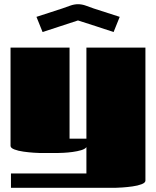

<svg xmlns="http://www.w3.org/2000/svg" viewBox="-20 -726 740 911"><path d="M30 -500H310V-68H390V-500H670V131Q670 141 652 148Q634 155 608.5 158.5Q583 162 560.5 163.5Q538 165 530 165H32V97H390V-28Q384 -19 365.5 -13.5Q347 -8 324.5 -5Q302 -2 281.5 -1Q261 0 252 0H170Q162 0 139.5 -1.5Q117 -3 91.5 -6.5Q66 -10 48 -17Q30 -24 30 -34ZM182 -574 153 -646 276 -686Q293 -692 312.5 -699Q332 -706 350 -706Q369 -706 388 -699Q407 -692 424 -686L548 -646L519 -574Q476 -588 434 -602Q392 -616 350 -629Z"/></svg>

Font: Gajraj One
Style: Regular
Weight: 400
Designer: Saurabh Sharma
Foundry: Saurabh Sharma
Version: Version 1.000